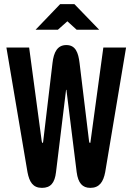

<svg xmlns="http://www.w3.org/2000/svg" viewBox="-20 -900 640 929"><path d="M251 -67 299 -460C299 -463 300 -466 301 -466C302 -466 302 -463 302 -460L351 -67C358 -14 379 9 417 9C461 9 480 -20 489 -67L590 -670H480L418 -215C418 -209 416 -208 415 -208C414 -208 412 -211 411 -216L365 -595C359 -645 346 -682 301 -682C258 -682 240 -648 234 -595L189 -216C189 -212 188 -208 186 -208C185 -208 183 -212 182 -216L121 -670H11L113 -67C122 -20 139 9 183 9C225 9 245 -15 251 -67ZM152 -756H260L306 -797L351 -756H460L340 -880H271Z"/></svg>

Font: LT Wave Mono Bold
Style: Regular
Weight: 700
Designer: Daniel Lyons
Version: Version 2.5 (Glyphs App)